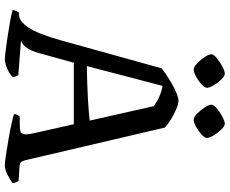

<svg xmlns="http://www.w3.org/2000/svg" viewBox="-98 -854 952 796"><g transform="rotate(90 378.0 -456.0)"><path d="M226 0Q219 0 193.5 -3Q168 -6 135 -11Q102 -16 71 -21.5Q40 -27 22 -32Q22 -40 25.5 -47.5Q29 -55 33 -59H42Q67 -59 93.5 -97Q120 -135 148 -235L263 -649Q271 -657 289 -669Q307 -681 328 -693Q349 -705 368 -712.5Q387 -720 397 -720Q410 -720 431.5 -711Q453 -702 474.5 -689Q496 -676 509 -663L644 -86Q647 -75 651 -68.5Q655 -62 670 -61L730 -57Q732 -53 734.5 -50Q737 -47 739 -33Q728 -23 705.5 -11.5Q683 0 665 0Q654 0 624 -4.5Q594 -9 559 -15Q524 -21 494.5 -27.5Q465 -34 453 -38Q453 -46 457.5 -53.5Q462 -61 464 -62H495Q511 -62 522 -64Q533 -66 536 -77.5Q539 -89 533 -117L495 -286H240L200 -141Q181 -76 148 -67L292 -56Q293 -53 296 -47Q299 -41 299 -32Q286 -19 263.5 -9.5Q241 0 226 0ZM254 -340Q327 -341 389 -344.5Q451 -348 480 -352L420 -618Q378 -647 336 -654ZM476 -783Q466 -783 451.5 -797Q437 -811 425.5 -828.5Q414 -846 414 -856Q414 -866 429.5 -879Q445 -892 464 -902Q483 -912 493 -912Q503 -912 517 -897.5Q531 -883 541.5 -865.5Q552 -848 552 -838Q552 -829 538 -816Q524 -803 506 -793Q488 -783 476 -783ZM267 -783Q258 -783 243 -797Q228 -811 216.5 -828.5Q205 -846 205 -856Q205 -866 221 -879Q237 -892 256 -902Q275 -912 285 -912Q295 -912 309 -898Q323 -884 333.5 -866Q344 -848 344 -838Q344 -829 330 -816Q316 -803 297.5 -793Q279 -783 267 -783Z"/></g></svg>

Font: Texturina
Style: Regular
Weight: 400
Designer: Guillermo Torres Carreño
Foundry: Omnibus-Type
Version: Version 1.002; ttfautohint (v1.8.3)